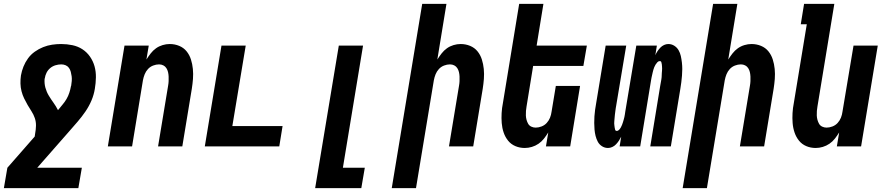

<svg xmlns="http://www.w3.org/2000/svg" viewBox="-54 -755 4574 990"><path d="M-34 215 -16 110 125 -51 127 -65Q131 -86 131.5 -106.5Q132 -127 125.5 -146Q119 -165 108.5 -181Q98 -197 88.5 -213.5Q79 -230 70.5 -247.5Q62 -265 57 -284.5Q52 -304 51.5 -324.5Q51 -345 54 -366Q58 -389 67 -411.5Q76 -434 90.5 -454Q105 -474 125.5 -488.5Q146 -503 168.5 -512Q191 -521 214.5 -524.5Q238 -528 261 -528Q291 -528 319.5 -522Q348 -516 371 -501Q394 -486 410 -463Q426 -440 433.5 -413Q441 -386 440.5 -356Q440 -326 435 -297Q430 -266 417.5 -236.5Q405 -207 386.5 -180Q368 -153 346.5 -128Q325 -103 303 -78L138 110H368L350 215ZM245 -187Q256 -201 268 -215Q280 -229 289 -244.5Q298 -260 303.5 -277Q309 -294 312 -311L313 -313Q315 -325 316 -337.5Q317 -350 315.5 -361.5Q314 -373 311 -384.5Q308 -396 301.5 -405Q295 -414 284.5 -418.5Q274 -423 262 -423Q247 -423 232 -418.5Q217 -414 205 -404Q193 -394 186 -380Q179 -366 177 -351L176 -349Q174 -325 180 -303Q186 -281 197.5 -262Q209 -243 222 -225Q235 -207 245 -187Z M502 0 588 -520H713L701 -448Q711 -464 723 -479.5Q735 -495 750.5 -506Q766 -517 784.5 -522.5Q803 -528 821 -528Q847 -528 870 -518.5Q893 -509 908 -490.5Q923 -472 930.5 -448.5Q938 -425 940.5 -399.5Q943 -374 941 -348Q939 -322 935 -297L886 0H761L813 -314Q815 -325 815.5 -337Q816 -349 815.5 -360.5Q815 -372 812.5 -383Q810 -394 804 -403.5Q798 -413 788 -418Q778 -423 766 -423Q751 -423 735.5 -417Q720 -411 709 -399Q698 -387 692 -372Q686 -357 683 -341L627 0Z M1002 0 1088 -520H1213L1144 -105H1403L1386 0Z M1571 215 1693 -520H1818L1714 110H1827L1809 215Z M1966 215 2123 -735H2248L2201 -448Q2211 -464 2223 -479.5Q2235 -495 2250.5 -506Q2266 -517 2284.5 -522.5Q2303 -528 2321 -528Q2347 -528 2370 -518.5Q2393 -509 2408 -490.5Q2423 -472 2430.5 -448.5Q2438 -425 2440.5 -399.5Q2443 -374 2441 -348Q2439 -322 2435 -297L2386 0H2261L2313 -314Q2315 -325 2315.5 -337Q2316 -349 2315.5 -360.5Q2315 -372 2312.5 -383Q2310 -394 2304 -403.5Q2298 -413 2288 -418Q2278 -423 2266 -423Q2251 -423 2235.5 -417Q2220 -411 2209 -399Q2198 -387 2192 -372Q2186 -357 2183 -341L2091 215Z M2652 8Q2626 8 2603.5 -1.5Q2581 -11 2566 -29.5Q2551 -48 2543 -71.5Q2535 -95 2533 -120.5Q2531 -146 2532.5 -172Q2534 -198 2539 -223L2623 -735H2748L2713 -520H2972L2954 -415H2695L2661 -206Q2659 -195 2658 -183Q2657 -171 2657.5 -159.5Q2658 -148 2661 -137Q2664 -126 2669.5 -116.5Q2675 -107 2685.5 -102Q2696 -97 2708 -97Q2723 -97 2738.5 -103Q2754 -109 2765 -121Q2776 -133 2782 -148Q2788 -163 2790 -179L2812 -312H2937L2886 0H2761L2773 -72Q2763 -56 2751 -40.5Q2739 -25 2723 -14Q2707 -3 2688.5 2.5Q2670 8 2652 8Z M3081 8Q3064 8 3050 -1Q3036 -10 3028.5 -24Q3021 -38 3017 -54Q3013 -70 3011.5 -87Q3010 -104 3010 -121Q3010 -138 3011 -155Q3012 -172 3014.5 -189Q3017 -206 3020 -223L3069 -520H3175L3123 -209Q3122 -203 3121 -197.5Q3120 -192 3119.5 -186.5Q3119 -181 3118 -175Q3117 -169 3116.5 -163.5Q3116 -158 3115.5 -152.5Q3115 -147 3114.5 -141.5Q3114 -136 3113.5 -130Q3113 -124 3113 -118.5Q3113 -113 3114 -107.5Q3115 -102 3115.5 -96.5Q3116 -91 3118 -85.5Q3120 -80 3126 -80Q3133 -80 3138.5 -86Q3144 -92 3147.5 -98.5Q3151 -105 3153.5 -111.5Q3156 -118 3158 -124.5Q3160 -131 3162 -138Q3164 -145 3165.5 -151.5Q3167 -158 3168 -165Q3169 -172 3170 -179L3227 -520H3333L3325 -470Q3329 -480 3335.5 -490Q3342 -500 3350.5 -509Q3359 -518 3370 -523Q3381 -528 3392 -528Q3409 -528 3423 -519Q3437 -510 3445 -496Q3453 -482 3456.5 -466Q3460 -450 3462 -433Q3464 -416 3464 -399Q3464 -382 3462.5 -365Q3461 -348 3459 -331Q3457 -314 3454 -297L3405 0H3299L3350 -311Q3351 -317 3352 -322.5Q3353 -328 3354 -333.5Q3355 -339 3356 -345Q3357 -351 3357.5 -356.5Q3358 -362 3358 -367.5Q3358 -373 3358.5 -378.5Q3359 -384 3359.5 -390Q3360 -396 3360 -401.5Q3360 -407 3359.5 -412.5Q3359 -418 3358.5 -423.5Q3358 -429 3356 -434.5Q3354 -440 3348 -440Q3341 -440 3335.5 -434Q3330 -428 3326 -421.5Q3322 -415 3319.5 -408.5Q3317 -402 3315 -395.5Q3313 -389 3311.5 -382Q3310 -375 3308.5 -368.5Q3307 -362 3305.5 -355Q3304 -348 3303 -341L3247 0H3141L3149 -50Q3144 -40 3137.5 -30Q3131 -20 3122.5 -11Q3114 -2 3103 3Q3092 8 3081 8Z M3466 215 3623 -735H3748L3701 -448Q3711 -464 3723 -479.5Q3735 -495 3750.5 -506Q3766 -517 3784.5 -522.5Q3803 -528 3821 -528Q3847 -528 3870 -518.5Q3893 -509 3908 -490.5Q3923 -472 3930.5 -448.5Q3938 -425 3940.5 -399.5Q3943 -374 3941 -348Q3939 -322 3935 -297L3886 0H3761L3813 -314Q3815 -325 3815.5 -337Q3816 -349 3815.5 -360.5Q3815 -372 3812.5 -383Q3810 -394 3804 -403.5Q3798 -413 3788 -418Q3778 -423 3766 -423Q3751 -423 3735.5 -417Q3720 -411 3709 -399Q3698 -387 3692 -372Q3686 -357 3683 -341L3591 215Z M4152 8Q4126 8 4103.5 -1.5Q4081 -11 4066 -29.5Q4051 -48 4043 -71.5Q4035 -95 4033 -120.5Q4031 -146 4032.5 -172Q4034 -198 4039 -223L4106 -630H4075L4092 -735H4248L4161 -206Q4159 -195 4158 -183Q4157 -171 4157.5 -159.5Q4158 -148 4161 -137Q4164 -126 4169.5 -116.5Q4175 -107 4185.5 -102Q4196 -97 4208 -97Q4223 -97 4238.5 -103Q4254 -109 4265 -121Q4276 -133 4282 -148Q4288 -163 4290 -179L4347 -520H4472L4386 0H4261L4273 -72Q4263 -56 4251 -40.5Q4239 -25 4223 -14Q4207 -3 4188.5 2.5Q4170 8 4152 8Z"/></svg>

Font: Iosevka Term Curly Extrabold
Style: Italic
Weight: 800
Italic angle: -9°
Designer: Belleve Invis
Foundry: Belleve Invis
Version: Version 32.3.0